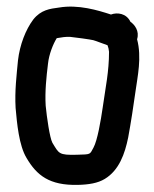

<svg xmlns="http://www.w3.org/2000/svg" viewBox="-20 -499 455 567"><path d="M302 -346C301.9 -287.2 292 -243.1 283.3 -181.5C277.7 -142.9 267.7 -84.2 256.1 -63.1C244.6 -42.4 249.9 -43.2 207.3 -42C153 -40.5 154.3 -45.5 134.6 -77.6C126.9 -92.3 118.3 -152 114.9 -187C112.4 -228.5 116.9 -271.7 121.8 -311.2C124.6 -338.3 136.8 -369.1 147.6 -386.3C160.4 -388.7 175.9 -390.9 187.2 -390.1C197.8 -389.3 248.9 -382.2 255.3 -380.4C266.1 -377.4 280.5 -371.1 297.5 -365.4C299.8 -359.3 301.3 -354 302 -346ZM307.7 -456.1C269.3 -468.6 211.4 -486.4 154.2 -476.7C127.6 -473.2 101 -470.1 78.2 -441.3C55.9 -411.6 38.4 -366.9 33.1 -320.6C29.2 -278.8 23.1 -230 26.1 -180.1C30.1 -135.7 35.8 -69.5 58.6 -32.1C88.8 19.1 126 48.8 209.6 47C242.2 46.3 268.8 41.9 289.4 29.4C331.6 3.9 348.8 -44.7 358.6 -93.3C366.6 -136.8 374.5 -188.2 380.3 -230.1C386 -272 399.2 -329.8 384.8 -383.1C392.5 -407.2 377.5 -426.3 365.2 -434.7C353.3 -459.7 326.2 -463.1 307.7 -456.1Z"/></svg>

Font: Just Breathe
Style: Bd
Weight: 400
Foundry: Cannot Into Space Fonts
Version: Version 0.72